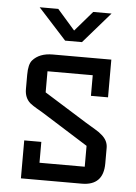

<svg xmlns="http://www.w3.org/2000/svg" viewBox="-51 -722 540 761"><g transform="rotate(5 219.5 -341.0)"><path d="M389 -88Q389 0 303 0H61V-151H129V-68H309V-151L145 -254Q120 -270 102 -280Q84 -290 72 -300Q50 -320 50 -354V-411Q50 -453 64 -469Q91 -500 144 -500H377V-350H309V-432H129V-348L299 -242Q320 -229 336.5 -219.5Q353 -210 364 -200Q389 -179 389 -150ZM255 -559H188L76 -682H150L220 -602L289 -682H362Z"/></g></svg>

Font: Kelly Slab
Style: Regular
Weight: 400
Designer: Denis Masharov
Foundry: Denis Masharov
Version: Version 1.001